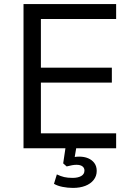

<svg xmlns="http://www.w3.org/2000/svg" viewBox="-20 -725 650 939"><path d="M95 0V-705H548V-632H180V-394H527V-321H180V-73H548V0ZM337 194Q311 194 286 189Q261 184 244 174L258 128Q277 137 294 141Q311 145 335 145Q361 145 377 136Q393 127 393 109Q393 96 383 88.5Q373 81 354 81Q344 81 332.5 83Q321 85 306 89L289 74L303 -20H356L343 57L318 49Q330 45 343 43Q356 41 367 41Q392 41 411 49Q430 57 441.5 72.5Q453 88 453 111Q453 136 438 155Q423 174 397 184Q371 194 337 194Z"/></svg>

Font: Nunito Sans 10pt
Style: Regular
Weight: 400
Designer: Vernon Adams
Foundry: Vernon Adams
Version: Version 3.101;gftools[0.9.27]